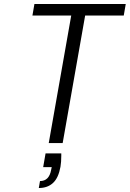

<svg xmlns="http://www.w3.org/2000/svg" viewBox="-20 -719 652 965"><path d="M612 -699 602 -641H408L295 0H225L338 -641H143L153 -699ZM288 52Q288 58 288 64Q288 95 284 119Q274 175 246.5 200.5Q219 226 175 226L181 191Q227 191 237 135L240 121H197L209 52Z"/></svg>

Font: Fz Poppins Light
Style: Italic
Weight: 300
Italic angle: -10°
Designer: Ninad Kale (Devanagari), Jonny Pinhorn (Latin)
Foundry: Indian Type Foundry
Version: Vit hóa bi Vntype.Com & FontZin.Com